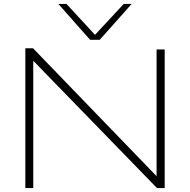

<svg xmlns="http://www.w3.org/2000/svg" viewBox="-20 -950 959 970"><path d="M108 0V-706H147L771 -60V-700H812V0H773L148 -643V0ZM645 -930 484 -749H435L275 -930H316L460 -774L605 -930Z"/></svg>

Font: Georama Extended ExtraLight
Style: Regular
Weight: 200
Width: 7
Designer: Jean-Baptiste Levee
Foundry: Production Type
Version: Version 1.000